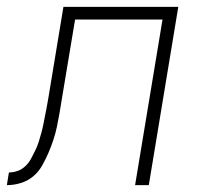

<svg xmlns="http://www.w3.org/2000/svg" viewBox="-59 -540 579 560"><path d="M335 0 415 -483H160L121 -249Q118 -229 114.5 -209.5Q111 -190 107 -170.5Q103 -151 96.5 -131.5Q90 -112 82 -93.5Q74 -75 63.5 -56.5Q53 -38 37 -25Q21 -12 1 -6Q-19 0 -39 0L-33 -37Q-20 -37 -7.5 -41.5Q5 -46 15 -55.5Q25 -65 31.5 -77Q38 -89 44 -101.5Q50 -114 54 -126.5Q58 -139 61.5 -152Q65 -165 67.5 -177.5Q70 -190 72.5 -203Q75 -216 77.5 -228.5Q80 -241 82 -254L126 -520H461L375 0Z"/></svg>

Font: Iosevka Extralight Oblique
Style: Regular
Weight: 200
Italic angle: -9°
Monospace: yes
Designer: Belleve Invis
Foundry: Belleve Invis
Version: Version 32.5.0; ttfautohint (v1.8.4)